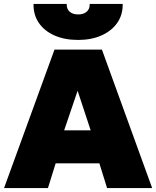

<svg xmlns="http://www.w3.org/2000/svg" viewBox="-22 -951 789 971"><path d="M-1.5 0 253.5 -700H493.5L747.5 0H519.5L480.5 -125H259.5L220.5 0ZM302.5 -292H436.5L370.5 -492ZM373.5 -749Q304.5 -749 253.2 -771.8Q202 -794.5 174.2 -835.5Q146.5 -876.5 147.5 -931H315.5Q314 -907 329.5 -892.5Q345 -878 373.5 -878Q401.5 -878 417.2 -892.5Q433 -907 431.5 -931H598.5Q599.5 -876.5 571 -835.5Q542.5 -794.5 491.2 -771.8Q440 -749 373.5 -749Z"/></svg>

Font: Geologica Black
Style: Regular
Weight: 900
Designer: Sindre Bremnes, Frode Helland
Foundry: Monokrom Skriftforlag AS
Version: Version 1.010;gftools[0.9.28]